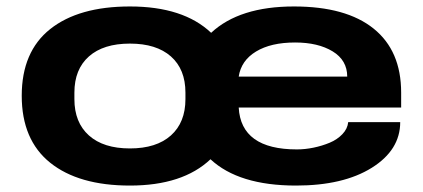

<svg xmlns="http://www.w3.org/2000/svg" viewBox="-20 -559 1302 591"><path d="M379.9 12.2Q222.2 12.2 134.5 -58.1Q46.9 -128.4 46.9 -264.2Q46.9 -399.9 134.5 -469.5Q222.2 -539.1 379.9 -539.1Q544.4 -539.1 629.9 -458Q716.8 -539.1 884.8 -539.1Q1045.4 -539.1 1130.1 -470.9Q1214.8 -402.8 1214.8 -273.9V-228H714.8Q721.7 -99.1 894 -99.1Q918.9 -99.1 945.1 -104.5Q971.2 -109.9 994.6 -119.6Q1018.1 -129.4 1033.9 -146Q1049.8 -162.6 1051.8 -183.1H1211.9Q1211.9 -97.2 1124.3 -42.5Q1036.6 12.2 891.1 12.2Q714.8 12.2 627.9 -68.8Q542.5 12.2 379.9 12.2ZM714.8 -323.2H1048.8Q1048.8 -373.5 1003.9 -400.9Q959 -428.2 888.2 -428.2Q814 -428.2 768.1 -400.4Q722.2 -372.6 714.8 -323.2ZM550.8 -253.9V-273.9Q550.8 -345.7 506.1 -385.3Q461.4 -424.8 379.9 -424.8Q298.3 -424.8 253.7 -385.3Q209 -345.7 209 -273.9V-253.9Q209 -182.1 253.7 -142.1Q298.3 -102.1 379.9 -102.1Q461.4 -102.1 506.1 -142.1Q550.8 -182.1 550.8 -253.9Z"/></svg>

Font: Archivo Expanded
Style: Bold
Weight: 700
Width: 7
Designer: Hector Gatti
Foundry: Omnibus-Type
Version: Version 2.001